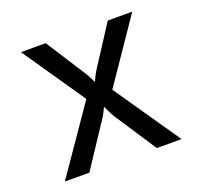

<svg xmlns="http://www.w3.org/2000/svg" viewBox="-102 -662 803 773"><g transform="rotate(-20 300.0 -275.0)"><path d="M50 0 245 -283 62 -550H168L277 -380Q284 -369 290.5 -356Q297 -343 301 -335Q304 -343 310.5 -356Q317 -369 324 -380L434 -550H539L356 -282L550 0H444L326 -180Q319 -191 312.5 -205.5Q306 -220 301 -229Q297 -220 289.5 -205.5Q282 -191 274 -180L155 0Z"/></g></svg>

Font: JetBrainsMono NF
Style: Regular
Weight: 400
Designer: Philipp Nurullin, Konstantin Bulenkov
Foundry: JetBrains
Version: Version 2.251; ttfautohint (v1.8.3);Nerd Fonts 2.2.2